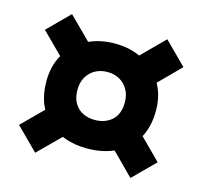

<svg xmlns="http://www.w3.org/2000/svg" viewBox="-90 -715 832 789"><g transform="rotate(15 326.0 -320.5)"><path d="M324.5 -97Q274 -97 231.5 -111.8Q189 -126.5 157.8 -155Q126.5 -183.5 109.5 -225.2Q92.5 -267 92.5 -321Q92.5 -388 122.2 -438Q152 -488 205 -515.8Q258 -543.5 326.5 -543.5Q377.5 -543.5 420 -527.2Q462.5 -511 493.8 -481.2Q525 -451.5 542 -411Q559 -370.5 559 -321Q559 -248.5 529 -198.5Q499 -148.5 446.2 -122.8Q393.5 -97 324.5 -97ZM124 -25 30.5 -118.5Q67 -155 101 -189Q135 -223 164.5 -252.5L258.5 -159Q228.5 -129 194.8 -95.2Q161 -61.5 124 -25ZM325.5 -218.5Q369 -218.5 397.8 -244Q426.5 -269.5 426.5 -320.5Q426.5 -351 413.5 -374Q400.5 -397 377.8 -409.8Q355 -422.5 326 -422.5Q297 -422.5 274.2 -410Q251.5 -397.5 238.2 -374.5Q225 -351.5 225 -320.5Q225 -286.5 238.2 -263.8Q251.5 -241 274 -229.8Q296.5 -218.5 325.5 -218.5ZM166 -389.5Q136 -419.5 102.2 -453.5Q68.5 -487.5 32 -523.5L123 -614.5Q159.5 -578.5 193.5 -544.5Q227.5 -510.5 257 -480.5ZM529 -26Q493 -62.5 459 -96.5Q425 -130.5 395 -160L486.5 -251.5Q516 -221.5 550.2 -187.8Q584.5 -154 620.5 -117.5ZM487.5 -388 394 -482Q424 -512 458 -546Q492 -580 528 -616L621.5 -522.5Q585.5 -486 551.5 -452Q517.5 -418 487.5 -388Z"/></g></svg>

Font: Commissioner Thin
Style: Bold
Weight: 700
Version: Version 1.001;gftools[0.9.23]